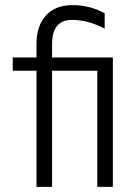

<svg xmlns="http://www.w3.org/2000/svg" viewBox="-20 -732 538 752"><path d="M422 -507H184V-560C184 -622.7 210 -654 262 -654C304 -654 346.7 -642.7 390 -620V-680C350.7 -701.3 309 -712 265 -712C219 -712 183.8 -698.3 159.5 -671C135.2 -643.7 123 -607 123 -561V-507H30V-455H123V0H184V-455H361V0H422Z"/></svg>

Font: Hind Light
Style: Regular
Weight: 300
Designer: Manushi Parikh, Satya Rajpurohit
Foundry: Indian Type Foundry
Version: Version 1.201;PS 1.0;hotconv 1.0.78;makeotf.lib2.5.61930; tt